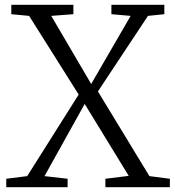

<svg xmlns="http://www.w3.org/2000/svg" viewBox="-20 -778 726 798"><path d="M93 -46 307 -385 101 -712 27 -719V-758H285V-719L193 -712L359 -429L523 -712L443 -719V-758H663V-719L595 -712L387 -398L601 -46L686 -35V0H418V-35L515 -47L332 -346L165 -46L261 -35V0H6V-35Z"/></svg>

Font: Martel Light
Style: Regular
Weight: 300
Designer: Dan Reynolds
Foundry: Dan Reynolds
Version: Version 1.001; ttfautohint (v1.1) -l 5 -r 5 -G 72 -x 0 -D la